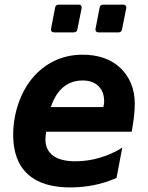

<svg xmlns="http://www.w3.org/2000/svg" viewBox="-20 -798 642 832"><path d="M214.4 -657.7Q207 -657.7 203.4 -662.1Q199.7 -666.5 201.2 -673.8L218.8 -764.6Q220.7 -777.8 234.4 -777.8H320.8Q334 -777.8 334 -765.1Q334 -763.2 333.7 -762.9Q333.5 -762.7 333.5 -761.7L315.4 -670.9Q313 -657.7 299.8 -657.7ZM407.2 -657.7Q399.9 -657.7 396.2 -662.1Q392.6 -666.5 394 -673.8L411.6 -764.6Q413.6 -777.8 427.2 -777.8H514.2Q527.3 -777.8 527.3 -765.1Q527.3 -763.2 527.1 -762.9Q526.9 -762.7 526.9 -761.7L508.8 -670.9Q506.3 -657.7 493.2 -657.7ZM284.7 14.2Q162.6 14.2 100.1 -43.5Q67.9 -73.2 52.5 -116Q37.1 -158.7 37.1 -213.9Q37.1 -280.8 58.6 -346.2Q69.8 -379.4 84.7 -406.7Q99.6 -434.1 119.1 -458Q140.1 -483.4 164.8 -502.7Q189.5 -522 216.8 -534.7Q243.2 -547.4 273.7 -554.2Q304.2 -561 338.9 -561Q388.7 -561 430.7 -546.4Q472.7 -531.7 502.9 -502.4Q531.2 -475.1 547.6 -436.5Q564 -397.9 564 -348.1Q564 -338.4 563.2 -323.7Q562.5 -309.1 561 -296.4Q560.1 -286.6 557.1 -266.8Q554.2 -247.1 550.8 -227.1H180.2Q179.2 -223.1 179 -219.2Q178.7 -215.3 178.2 -211.4L176.8 -196.8Q176.8 -169.9 185.5 -152.6Q194.3 -135.3 209.5 -124Q242.2 -99.1 307.1 -99.1Q332.5 -99.1 358.9 -102.8Q385.3 -106.4 411.6 -114.3Q464.4 -129.4 509.8 -158.2L484.9 -26.9Q438.5 -6.3 388.2 3.9Q337.4 14.2 284.7 14.2ZM427.7 -334Q429.7 -340.3 430.7 -347.7Q431.2 -351.1 431.2 -354Q431.2 -356.9 431.2 -359.9Q431.2 -400.9 406.2 -425.3Q381.8 -449.2 337.9 -449.2Q289.1 -449.2 254.4 -420.4Q219.7 -391.6 200.2 -334Z"/></svg>

Font: Hack
Style: Bold Italic
Weight: 700
Italic angle: -11°
Monospace: yes
Designer: Christopher Simpkins
Foundry: Christopher Simpkins
Version: Version 2.017; ttfautohint (v1.4.1) -l 4 -r 80 -G 350 -x 0 -